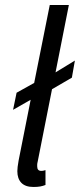

<svg xmlns="http://www.w3.org/2000/svg" viewBox="-20 -732 318 764"><path d="M130 -89Q128 -81 128 -77Q128 -73 128 -70Q128 -52 144 -52Q148 -52 151 -52.5Q154 -53 161 -55V4Q151 8 140 10Q129 12 113 12Q81 12 65 -4.5Q49 -21 49 -51Q49 -65 54 -93L102 -335L32 -295L46 -363L116 -402L178 -712H254L201 -444L278 -491L266 -423L187 -377Z"/></svg>

Font: mr_Source Sans Pro
Style: Italic
Weight: 400
Italic angle: -11°
Designer: Paul D. Hunt
Foundry: Adobe Systems Incorporated
Version: Version 1.036;July 10, 2024;FontCreator 11.5.0.2430 64-bit